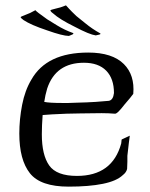

<svg xmlns="http://www.w3.org/2000/svg" viewBox="-20 -684 560 716"><path d="M236 12Q131 12 91.5 -38Q52 -88 52 -186Q52 -239 62.5 -293Q73 -347 97 -387Q154 -488 309 -488Q399 -488 442 -445Q483 -404 477 -334Q473 -328 465 -318.5Q457 -309 445 -295Q432 -278 422.5 -268.5Q413 -259 408 -260Q397 -261 384.5 -261.5Q372 -262 359 -262Q336 -262 317 -261.5Q298 -261 278 -261Q257 -261 228 -260Q199 -259 174 -257.5Q149 -256 139 -255Q136 -215 136 -183Q136 -106 163.5 -67Q191 -28 267 -28Q399 -28 432 -149Q433 -154 433 -158Q433 -162 434 -164L464 -178Q463 -169 460.5 -151Q458 -133 455 -103Q455 -93 455 -81Q455 -69 454 -54Q451 -41 438 -31Q415 -9 363.5 1.5Q312 12 236 12ZM211 -300Q222 -300 235.5 -300Q249 -300 264 -301Q306 -302 336.5 -304Q367 -306 386 -308Q402 -311 405 -337Q405 -391 376 -420.5Q347 -450 293 -450Q188 -450 156 -354Q152 -340 149.5 -329Q147 -318 145 -304Q155 -302 171.5 -301Q188 -300 211 -300ZM337 -552Q314 -555 259 -584Q202 -612 178 -634Q168 -641 168 -646Q168 -647 188 -652Q204 -655 226 -664Q228 -662 237 -652Q246 -642 265 -624Q273 -618 298.5 -597Q324 -576 353 -560Q355 -558 355 -558Q355 -555 337 -552ZM237 -550Q214 -550 155 -571Q95 -591 68 -609Q57 -617 57 -620Q57 -622 76 -629Q91 -634 112 -646Q115 -641 156 -612Q164 -607 192.5 -589.5Q221 -572 252 -561Q254 -559 254 -559Q254 -556 237 -550Z"/></svg>

Font: Luxurious Roman
Style: Regular
Weight: 400
Designer: Robert E. Leuschke
Foundry: Robert E. Leuschke
Version: Version 1.010; ttfautohint (v1.8.3)